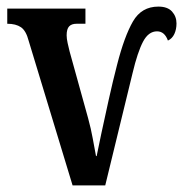

<svg xmlns="http://www.w3.org/2000/svg" viewBox="-20 -562 555 582"><path d="M67 -438Q59 -469 43.5 -479.5Q28 -490 2 -490V-536H239V-490H212Q197 -490 189.5 -482Q182 -474 182 -455Q182 -445 185 -431.5Q188 -418 191 -406L247 -204Q256 -171 261 -143Q266 -115 271 -89H273Q277 -110 287 -156.5Q297 -203 309.5 -259.5Q322 -316 335 -366Q357 -452 383 -497Q409 -542 460 -542Q488 -542 501.5 -527Q515 -512 515 -491Q515 -473 508.5 -459Q502 -445 489 -439Q479 -467 456 -467Q430 -467 413.5 -435.5Q397 -404 382 -341L299 0H200Z"/></svg>

Font: Noto Serif ExtraCondensed SemiBold
Style: Regular
Weight: 600
Width: 2
Designer: Monotype Design Team
Foundry: Monotype Imaging Inc.
Version: Version 2.015; ttfautohint (v1.8.4.7-5d5b)